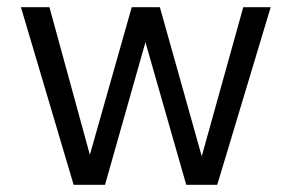

<svg xmlns="http://www.w3.org/2000/svg" viewBox="-20 -512 808 532"><path d="M582 0H496L383 -395L271 0H184L38 -492H117L229 -83L345 -492H423L539 -79L654 -492H730Z"/></svg>

Font: Wix Madefor Text
Style: Regular
Weight: 400
Designer: Dalton Maag Ltd
Foundry: Dalton Maag Ltd
Version: Version 3.100